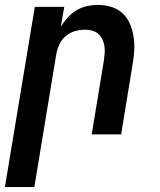

<svg xmlns="http://www.w3.org/2000/svg" viewBox="-31 -548 651 783"><path d="M-11 215 111 -520H231L217 -439Q229 -459 245 -476.5Q261 -494 281 -506Q301 -518 323.5 -523Q346 -528 367 -528Q396 -528 422.5 -520Q449 -512 468.5 -494Q488 -476 498.5 -451.5Q509 -427 513.5 -399.5Q518 -372 516.5 -344Q515 -316 510 -287L463 0H343L393 -303Q395 -318 396 -333Q397 -348 394.5 -362Q392 -376 386 -388.5Q380 -401 369.5 -410Q359 -419 345 -423Q331 -427 316 -427Q296 -427 276 -421.5Q256 -416 239 -402.5Q222 -389 212.5 -369.5Q203 -350 199 -330L109 215Z"/></svg>

Font: Iosevka Extended Oblique
Style: Bold
Weight: 700
Width: 7
Italic angle: -9°
Monospace: yes
Designer: Belleve Invis
Foundry: Belleve Invis
Version: Version 32.5.0; ttfautohint (v1.8.4)